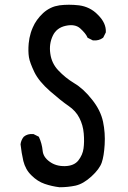

<svg xmlns="http://www.w3.org/2000/svg" viewBox="-20 -789 540 807"><path d="M230 -2Q197.8 -5.9 168 -16.1Q137.7 -26.4 112.3 -51.8Q99.1 -64.5 90.8 -79.6Q82.5 -94.7 78.1 -112.3Q70.3 -146.5 66.4 -182.1V-182.6V-183.1Q68.8 -200.7 79.6 -213.9L80.1 -214.4Q95.7 -227.5 119.6 -225.6H120.6L121.6 -225.1L141.1 -215.3L143.1 -214.4L144 -212.4Q156.2 -186 159.2 -155.8Q161.6 -128.9 188 -109.9Q214.8 -89.8 253.4 -90.8Q291 -91.8 309.1 -114.3Q327.6 -138.2 331.1 -165Q335 -192.4 332 -228Q329.1 -263.2 313.5 -293.5Q306.2 -308.1 294.7 -320.8Q283.2 -333.5 268.1 -343.8Q252.4 -354.5 232.9 -370.1Q213.4 -385.7 190.4 -405.8Q143.6 -446.8 124.5 -485.8Q115.2 -505.4 109.4 -521Q103.5 -536.6 101.6 -548.8Q97.7 -573.2 100.6 -606.4Q101.6 -617.7 103.8 -628.9Q106 -640.1 109.4 -651.1Q112.8 -662.1 117.7 -673.3Q131.8 -706.5 161.1 -733.9Q168.5 -740.7 176.5 -746.1Q184.6 -751.5 193.1 -755.6Q201.7 -759.8 210.9 -762.5Q220.2 -765.1 230 -766.6Q268.6 -771.5 312 -766.6Q323.2 -765.1 334 -762Q344.7 -758.8 354.7 -753.9Q364.7 -749 374 -742.2Q383.3 -735.4 391.6 -726.6Q426.8 -691.9 424.8 -653.8V-652.8L424.3 -651.9L414.6 -632.3L413.6 -630.9L412.6 -629.9Q395.5 -617.2 371.6 -619.1H370.6L369.6 -619.6L350.1 -629.4L348.1 -630.4L347.2 -632.3Q343.8 -640.6 336.2 -649.9Q328.6 -659.2 317.4 -669.4Q295.9 -689 256.8 -680.7Q217.8 -672.4 202.1 -639.2Q185.5 -604.5 191.4 -564Q196.8 -522.9 225.1 -493.2Q253.9 -462.4 291.5 -439.5Q311.5 -427.7 330.3 -410.4Q349.1 -393.1 366.7 -370.6Q402.8 -325.7 413.1 -277.3Q418 -253.9 419.7 -229.7Q421.4 -205.6 419.9 -181.2Q417 -132.8 407.7 -106Q398.4 -78.6 364.3 -47.4Q330.1 -16.1 297.4 -8.8Q281.2 -5.4 264.6 -3.7Q248 -2 230.5 -2Z"/></svg>

Font: NaikaiFont
Style: SemiBold
Weight: 600
Version: Version 1.89